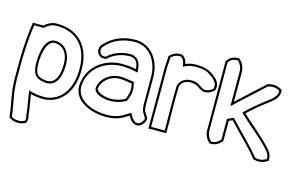

<svg xmlns="http://www.w3.org/2000/svg" viewBox="-98 -850 2010 1300"><g transform="rotate(15 906.5 -200.5)"><path d="M2 -84C2 25 29 100 36 189L37 182C58 206 115 212 148 192L151 195C162 177 164 157 157 137C153 88 142 42 136 -7C157 -1 182 2 207 4C316 11 411 -67 423 -220C424 -233 424 -246 424 -260C424 -401 346 -513 186 -513C179 -513 173 -512 166 -512H163C137 -506 116 -495 97 -477H23C10 -395 4 -307 2 -215ZM17 -84V-215C19 -301 25 -386 36 -462H103L107 -466C124 -482 143 -492 165 -497H166C175 -497 181 -498 186 -498C337 -498 409 -395 409 -260C409 -246 409 -233 408 -221C396 -74 308 -5 208 -11C184 -13 159 -16 140 -21L118 -28L121 -5C127 45 138 90 142 138V140L143 142C147 155 147 168 143 178L140 179C114 195 66 190 50 174C41 88 17 17 17 -84ZM115 -230C115 -153 132 -114 206 -107H207C207 -107 210 -106 216 -106C293 -106 313 -185 313 -262C313 -334 277 -393 208 -398C133 -403 117 -298 115 -230ZM130 -230C132 -302 151 -387 207 -383C266 -379 298 -330 298 -262C298 -184 278 -121 216 -121C213 -121 210 -122 207 -122C142 -128 130 -155 130 -230Z M436 -147C436 -36 559 11 666 11C740 11 779 -13 819 -39C828 -22 848 9 877 12C902 14 918 -3 926 -15C934 -26 942 -39 936 -56L935 -57C916 -95 908 -82 906 -143V-331C906 -433 846 -545 726 -545C635 -545 564 -510 517 -458C492 -437 491 -395 520 -375C532 -367 547 -366 565 -368L571 -373C602 -402 650 -427 720 -428C762 -421 774 -402 778 -354C747 -362 709 -364 681 -364C547 -364 443 -274 436 -149ZM451 -147V-149C456 -233 506 -298 581 -329C611 -342 645 -349 681 -349C708 -349 745 -346 774 -339L795 -334L793 -355C789 -406 771 -435 722 -443H721H720C646 -442 594 -415 561 -384L559 -382C543 -381 535 -383 528 -387C525 -389 524 -392 522 -394C509 -409 512 -434 527 -447L528 -448C572 -497 639 -530 726 -530C834 -530 891 -429 891 -331V-143C893 -80 906 -82 922 -50L923 -48C925 -41 921 -34 914 -24C907 -13 895 -2 878 -3C859 -5 841 -29 832 -46L825 -61L811 -52C771 -26 736 -4 666 -4C560 -4 451 -50 451 -147ZM548 -160C550 -118 616 -101 664 -101C706 -101 746 -113 771 -129L775 -132L777 -136C796 -177 801 -215 789 -257L787 -267L776 -268C754 -270 737 -275 716 -276H715C632 -289 557 -233 548 -163V-162ZM563 -161C571 -222 638 -273 713 -261H715C734 -260 751 -255 775 -253C786 -215 781 -181 763 -142C741 -128 703 -116 664 -116C615 -116 564 -137 563 -161Z M964 13 990 12C1015 11 1037 12 1064 12H1089V-13C1089 -114 1086 -214 1089 -312C1095 -343 1122 -363 1160 -363C1214 -363 1206 -343 1257 -325L1261 -324H1265C1293 -324 1316 -337 1333 -354C1350 -396 1321 -427 1304 -441C1261 -479 1222 -489 1161 -489C1135 -488 1114 -484 1092 -474C1089 -495 1079 -515 1061 -526L1057 -529C1021 -535 991 -519 975 -503L968 -495V-485C968 -460 964 -435 964 -408ZM979 -3V-408C979 -434 983 -458 983 -485V-489L986 -493C999 -506 1023 -518 1051 -515L1052 -514H1053V-513C1066 -505 1074 -490 1077 -472L1080 -452L1098 -460C1118 -469 1137 -473 1161 -474C1221 -474 1254 -466 1294 -430C1310 -417 1330 -393 1320 -362C1305 -348 1287 -339 1265 -339H1263H1261C1218 -354 1219 -378 1160 -378C1117 -378 1082 -354 1074 -315V-314V-312C1071 -213 1074 -114 1074 -13V-3H1064C1037 -3 1015 -4 989 -3Z M1351 -81C1351 -50 1364 -23 1382 -5L1389 3H1400C1435 3 1461 -16 1476 -39V-179C1482 -182 1492 -185 1501 -189C1565 -119 1642 -48 1699 23L1703 29L1711 31C1742 40 1773 34 1795 20L1807 13V-1C1807 -32 1789 -54 1769 -75C1698 -150 1621 -208 1572 -257C1617 -300 1664 -338 1725 -384C1747 -401 1769 -427 1769 -457V-471L1757 -479C1731 -495 1695 -497 1664 -485L1660 -481C1601 -426 1538 -371 1476 -312V-517C1476 -550 1463 -579 1443 -598L1436 -605H1426C1396 -605 1369 -591 1355 -569L1351 -563ZM1366 -81V-558L1368 -561C1379 -578 1400 -590 1426 -590H1430L1433 -587C1450 -571 1461 -546 1461 -517V-277L1486 -301C1548 -360 1610 -414 1670 -470L1672 -472C1699 -481 1729 -478 1749 -466L1754 -463V-457C1754 -435 1736 -412 1716 -396C1655 -350 1608 -312 1562 -268L1551 -257L1561 -246C1611 -196 1688 -139 1758 -65C1778 -44 1792 -26 1792 -1V4L1787 7C1768 19 1742 25 1715 17L1712 16L1711 15V14C1653 -58 1575 -130 1512 -199L1505 -207L1495 -203C1487 -199 1477 -196 1469 -192L1461 -188V-44C1448 -26 1427 -12 1400 -12H1396L1393 -15V-16C1378 -31 1366 -54 1366 -81Z"/></g></svg>

Font: Snowfall
Style: BlkOl
Weight: 900
Designer: Jasper
Foundry: Cannot Into Space Fonts
Version: Version 0.9